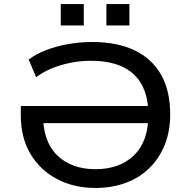

<svg xmlns="http://www.w3.org/2000/svg" viewBox="-20 -922 947 951"><path d="M453 9Q347 9 263.5 -34.5Q180 -78 131.5 -158.5Q83 -239 83 -352V-397H762V-312H157L193 -353Q193 -221 263.5 -152.5Q334 -84 453 -84Q573 -84 644 -153Q715 -222 715 -354Q715 -485 643.5 -553Q572 -621 430 -621Q380 -621 331.5 -611.5Q283 -602 239.5 -584.5Q196 -567 159 -540L122 -627Q157 -654 209 -674Q261 -694 320 -704Q379 -714 436 -714Q560 -714 646 -673Q732 -632 777.5 -552.5Q823 -473 823 -355Q823 -271 795.5 -203.5Q768 -136 719 -88.5Q670 -41 602 -16Q534 9 453 9ZM507 -796V-902H621V-796ZM281 -796V-902H395V-796Z"/></svg>

Font: Nunito Sans 7pt SemiExpanded Medium
Style: Regular
Weight: 500
Width: 6
Designer: Vernon Adams
Foundry: Vernon Adams
Version: Version 3.101;gftools[0.9.27]